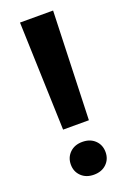

<svg xmlns="http://www.w3.org/2000/svg" viewBox="-140 -761 553 820"><g transform="rotate(-20 136.0 -351.5)"><path d="M197.8 -218.3H80.6L64 -710.9H214.4ZM139.2 -141.1Q174.8 -141.1 196.5 -120.1Q218.3 -99.1 218.3 -66.4Q218.3 -34.2 196.5 -13.2Q174.8 7.8 139.2 7.8Q104 7.8 82.3 -13.2Q60.5 -34.2 60.5 -66.4Q60.5 -98.6 82.3 -119.9Q104 -141.1 139.2 -141.1Z"/></g></svg>

Font: Roboto
Style: Bold
Weight: 700
Designer: Google
Version: Version 2.134; 2016; ttfautohint (v1.6)